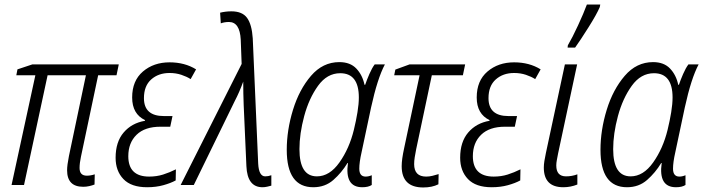

<svg xmlns="http://www.w3.org/2000/svg" viewBox="-20 -816 3102 847"><path d="M347 8Q361 8 374 5Q387 2 397 -2L398 -47Q380 -41 363 -41Q331 -41 331 -75Q331 -96 337 -124L413 -484H494L504 -532H123L57 -510L52 -484H136L31 0H86L190 -484H359L284 -127Q276 -87 276 -65Q276 8 347 8Z M629 10Q668 10 700.5 1Q733 -8 755 -20L756 -69Q728 -55 699.5 -46Q671 -37 638 -37Q546 -37 546 -127Q546 -186 582.5 -221.5Q619 -257 688 -257H731L741 -304H703Q615 -304 615 -383Q615 -437 647 -465.5Q679 -494 728 -494Q756 -494 780 -486Q804 -478 821 -467L845 -510Q795 -541 728 -541Q658 -541 610.5 -500.5Q563 -460 563 -386Q563 -313 620 -286L619 -283Q561 -273 525.5 -231.5Q490 -190 490 -120Q490 -62 524.5 -26Q559 10 629 10Z M1138 10Q1148 10 1159 7.5Q1170 5 1177 3V-43Q1164 -38 1150 -38Q1122 -38 1119 -94L1095 -647Q1091 -708 1070 -737Q1049 -766 1001 -766Q975 -766 951 -760L954 -713Q970 -719 990 -719Q1038 -719 1042 -641L1046 -534L777 0H835L1016 -371Q1036 -409 1053 -456Q1053 -429 1053.5 -403.5Q1054 -378 1055 -353L1067 -83Q1071 10 1138 10Z M1362 10Q1414 10 1450.5 -22Q1487 -54 1513 -97H1515Q1500 10 1578 10Q1605 10 1620 0V-43Q1606 -37 1593 -37Q1565 -37 1565 -72Q1565 -86 1567.5 -104Q1570 -122 1575 -144L1617 -342Q1645 -470 1678 -532H1633Q1621 -516 1609.5 -489.5Q1598 -463 1591 -442H1588Q1579 -485 1552 -513.5Q1525 -542 1477 -542Q1404 -542 1352 -481.5Q1300 -421 1272.5 -331.5Q1245 -242 1245 -155Q1245 10 1362 10ZM1378 -38Q1301 -38 1301 -158Q1301 -226 1322 -304Q1343 -382 1383 -437.5Q1423 -493 1481 -493Q1563 -493 1563 -386Q1563 -358 1557 -321Q1551 -284 1541 -243Q1521 -161 1477.5 -99.5Q1434 -38 1378 -38Z M1847 11Q1886 11 1914 -3L1915 -48Q1902 -44 1888 -40.5Q1874 -37 1860 -37Q1807 -37 1807 -92Q1807 -106 1809.5 -122Q1812 -138 1816 -158L1885 -484H2022L2032 -532H1787L1724 -509L1719 -484H1831L1763 -163Q1752 -113 1752 -83Q1752 11 1847 11Z M2149 10Q2188 10 2220.5 1Q2253 -8 2275 -20L2276 -69Q2248 -55 2219.5 -46Q2191 -37 2158 -37Q2066 -37 2066 -127Q2066 -186 2102.5 -221.5Q2139 -257 2208 -257H2251L2261 -304H2223Q2135 -304 2135 -383Q2135 -437 2167 -465.5Q2199 -494 2248 -494Q2276 -494 2300 -486Q2324 -478 2341 -467L2365 -510Q2315 -541 2248 -541Q2178 -541 2130.5 -500.5Q2083 -460 2083 -386Q2083 -313 2140 -286L2139 -283Q2081 -273 2045.5 -231.5Q2010 -190 2010 -120Q2010 -62 2044.5 -26Q2079 10 2149 10Z M2465 10Q2497 10 2527 -2V-47Q2503 -38 2477 -38Q2434 -38 2434 -86Q2434 -97 2436.5 -110Q2439 -123 2442 -139L2526 -532H2472L2388 -140Q2384 -121 2381.5 -105.5Q2379 -90 2379 -77Q2379 10 2465 10ZM2484 -606H2517Q2540 -638 2576.5 -696Q2613 -754 2626 -785L2628 -796H2569Q2555 -758 2530 -704Q2505 -650 2485 -616Z M2746 10Q2798 10 2834.5 -22Q2871 -54 2897 -97H2899Q2884 10 2962 10Q2989 10 3004 0V-43Q2990 -37 2977 -37Q2949 -37 2949 -72Q2949 -86 2951.5 -104Q2954 -122 2959 -144L3001 -342Q3029 -470 3062 -532H3017Q3005 -516 2993.5 -489.5Q2982 -463 2975 -442H2972Q2963 -485 2936 -513.5Q2909 -542 2861 -542Q2788 -542 2736 -481.5Q2684 -421 2656.5 -331.5Q2629 -242 2629 -155Q2629 10 2746 10ZM2762 -38Q2685 -38 2685 -158Q2685 -226 2706 -304Q2727 -382 2767 -437.5Q2807 -493 2865 -493Q2947 -493 2947 -386Q2947 -358 2941 -321Q2935 -284 2925 -243Q2905 -161 2861.5 -99.5Q2818 -38 2762 -38Z"/></svg>

Font: Noto Sans Display SemiCondensed Light
Style: Italic
Weight: 300
Width: 4
Italic angle: -12°
Designer: Monotype Design Team
Foundry: Monotype Imaging Inc.
Version: Version 1.900